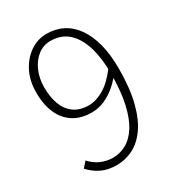

<svg xmlns="http://www.w3.org/2000/svg" viewBox="-180 -850 889 972"><g transform="rotate(-30 264.0 -364.0)"><path d="M218 13Q166 13 128.5 -5.5Q91 -24 63 -55L91 -87Q117 -58 150 -43.5Q183 -29 220 -29Q260 -29 296.5 -48.5Q333 -68 361.5 -112Q390 -156 406.5 -228.5Q423 -301 423 -407Q423 -494 403 -560Q383 -626 342.5 -663Q302 -700 238 -700Q198 -700 165.5 -675Q133 -650 114 -607Q95 -564 95 -510Q95 -456 110.5 -413Q126 -370 160 -345Q194 -320 247 -320Q289 -320 335 -347Q381 -374 426 -435L427 -384Q403 -354 373.5 -331Q344 -308 311 -294.5Q278 -281 241 -281Q181 -281 137.5 -307.5Q94 -334 70.5 -385Q47 -436 47 -510Q47 -577 73.5 -629Q100 -681 144 -711Q188 -741 240 -741Q293 -741 335.5 -719Q378 -697 408 -654Q438 -611 454 -549.5Q470 -488 470 -407Q470 -290 449 -209.5Q428 -129 392.5 -80Q357 -31 312 -9Q267 13 218 13Z"/></g></svg>

Font: Noto Sans HK Thin ExtraLight
Style: Regular
Weight: 250
Version: Version 2.004-H2;hotconv 1.0.118;makeotfexe 2.5.65603